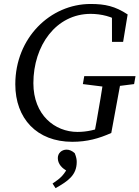

<svg xmlns="http://www.w3.org/2000/svg" viewBox="-20 -705 708 975"><path d="M57.7 -276.9C57.7 -103.5 166.9 15.1 347.3 15.1C422.5 15.1 483.2 -1.9 545.1 -29.8L598.3 -318.3H508.5C496.6 -243.2 484.5 -166 470.5 -89.9L459.5 -30.4L513.1 -64.8C467.4 -45.9 421.9 -35.1 373.4 -35.1C258.4 -35.1 149.5 -121.1 149.5 -282.5C149.5 -474.2 265 -634.6 440.5 -634.6C493.3 -634.6 552.9 -620.6 590 -591.5L548.5 -631.8L548.7 -492.3H605.2L628.2 -631.7C564.4 -673.6 513.9 -684.8 440 -684.8C235.4 -684.8 57.7 -512.7 57.7 -276.9ZM400.8 -278 521.7 -262.9H541.9L661 -278L668.1 -318.3H407.8L400.8 -278ZM262.1 250.4C326.4 214.3 369.6 183.9 369.6 117.1C369.6 104.8 367.6 92.9 359.6 73C346.4 60.9 332.3 54.9 318.2 54.9C293.8 54.9 273.6 72.2 273.6 97.5C273.6 126.6 293.7 150.6 327.9 167L331.1 132C307.2 182.1 289 199.1 246.9 227.1L262.1 250.4Z"/></svg>

Font: Source Serif Variable
Style: Italic
Weight: 389
Italic angle: -12°
Designer: Frank Grießhammer
Foundry: Adobe Systems Incorporated
Version: Version 3.001;hotconv 1.0.111;makeotfexe 2.5.65597